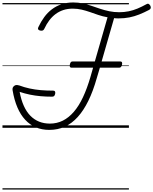

<svg xmlns="http://www.w3.org/2000/svg" viewBox="-20 -1035 1241 1555"><path d="M379 17Q320 17 271 -3.5Q222 -24 184 -65Q146 -106 120.5 -166Q95 -226 82 -304Q80 -315 83 -324Q86 -333 97 -341Q108 -348 118.5 -346.5Q129 -345 136 -343Q176 -328 219.5 -318.5Q263 -309 310 -305Q357 -301 410 -301Q421 -301 425 -295Q429 -289 427 -276Q424 -263 418.5 -257.5Q413 -252 402 -252Q353 -252 308.5 -256Q264 -260 222.5 -268.5Q181 -277 139 -291Q151 -226 173 -177.5Q195 -129 226 -97.5Q257 -66 296.5 -50Q336 -34 384 -34Q441 -34 489 -58Q537 -82 578 -129.5Q619 -177 652 -247.5Q685 -318 712 -410L734 -487H557Q549 -487 546 -494.5Q543 -502 546 -514Q549 -526 553.5 -531.5Q558 -537 566 -537H748L851 -895Q811 -902 776 -914Q741 -926 708 -937.5Q675 -949 641 -957Q607 -965 569 -965Q527 -965 492.5 -953.5Q458 -942 430 -921Q402 -900 379.5 -870.5Q357 -841 340 -804Q335 -793 328 -789Q321 -785 308 -787Q295 -789 290 -796Q285 -803 290 -814Q311 -859 338 -896Q365 -933 400 -959.5Q435 -986 478 -1000.5Q521 -1015 573 -1015Q615 -1015 652 -1007Q689 -999 723 -987Q757 -975 792 -963.5Q827 -952 865 -944Q903 -936 946 -936Q985 -936 1022 -943.5Q1059 -951 1094.5 -966Q1130 -981 1166 -1001Q1176 -1007 1183.5 -1003.5Q1191 -1000 1198 -988Q1203 -976 1200.5 -968.5Q1198 -961 1188 -955Q1146 -933 1107 -917.5Q1068 -902 1027.5 -894Q987 -886 940 -886Q930 -886 921.5 -886.5Q913 -887 904 -888L803 -537H955Q974 -537 968 -511Q965 -498 959.5 -492.5Q954 -487 947 -487H789L764 -403Q734 -297 695.5 -218.5Q657 -140 609.5 -87.5Q562 -35 505 -9Q448 17 379 17ZM0 490H1024V500H0ZM0 -20H1024V0H0ZM0 -505H1024V-500H0ZM0 -1010H1024V-1000H0Z"/></svg>

Font: Playwrite TZ Guides
Style: Regular
Weight: 400
Designer: Veronika Burian, José Scaglione
Foundry: TypeTogether
Version: Version 1.003